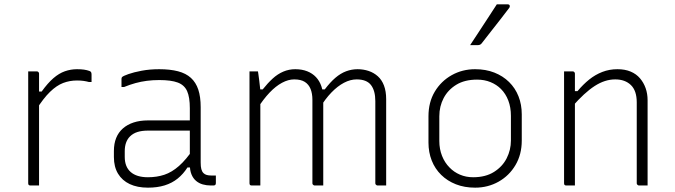

<svg xmlns="http://www.w3.org/2000/svg" viewBox="-20 -855 3110 885"><path d="M146 -433H172Q200 -472 226 -494.5Q252 -517 279 -526.5Q306 -536 335 -536Q354 -536 367.5 -534Q381 -532 392 -528Q398 -526 400 -522Q402 -518 402 -511Q402 -507 402 -502.5Q402 -498 402 -494Q402 -490 402 -485.5Q402 -481 402 -477H390Q379 -480 366 -482Q353 -484 335 -484Q301 -484 271 -472.5Q241 -461 210.5 -431.5Q180 -402 146 -348ZM160 0Q154 0 147.5 0Q141 0 134.5 0Q128 0 121 0Q118 0 116 -0.5Q114 -1 112.5 -2.5Q111 -4 110.5 -6Q110 -8 110 -11Q110 -16 110 -47Q110 -78 110 -125Q110 -172 110 -226Q110 -280 110 -332.5Q110 -385 110 -426Q110 -462 110 -488Q110 -514 110 -526Q117 -526 123.5 -526Q130 -526 136.5 -526Q143 -526 149 -526Q153 -526 155 -524.5Q157 -523 158.5 -521Q160 -519 160 -515Q160 -509 160 -471Q160 -433 160 -375Q160 -317 160 -249.5Q160 -182 160 -116.5Q160 -51 160 0Z M905 -361Q905 -330 905 -298Q905 -266 905 -233.5Q905 -201 905 -169Q905 -137 905 -106Q905 -87 908 -75.5Q911 -64 918 -57Q924 -51 933 -48.5Q942 -46 954 -46Q956 -46 958.5 -46Q961 -46 963 -46H975Q975 -37 975 -28.5Q975 -20 975 -11Q975 -5 972 -2.5Q969 0 964 0Q959 0 957 0Q955 0 952 0Q932 0 914.5 -5Q897 -10 883.5 -21.5Q870 -33 862.5 -51.5Q855 -70 855 -97Q855 -135 855 -178Q855 -221 855 -259Q855 -275 855 -291.5Q855 -308 855 -324Q855 -340 855 -356Q855 -407 842.5 -435Q830 -463 799.5 -474.5Q769 -486 714 -486Q684 -486 657 -482.5Q630 -479 604.5 -472Q579 -465 552 -454H540Q540 -464 540 -473Q540 -482 540 -492Q540 -495 541 -497Q542 -499 543 -500Q548 -505 572 -513.5Q596 -522 633 -529Q670 -536 714 -536Q764 -536 800.5 -526.5Q837 -517 860 -496Q883 -475 894 -442Q905 -409 905 -361ZM555 -132Q555 -86 582.5 -62Q610 -38 662 -38Q703 -38 737.5 -49.5Q772 -61 805 -90Q838 -119 874 -172V-83H844Q825 -53 799 -32Q773 -11 739 -0.5Q705 10 662 10Q613 10 578 -6.5Q543 -23 524 -54.5Q505 -86 505 -131V-159Q505 -193 515.5 -219Q526 -245 546.5 -263Q567 -281 596 -290.5Q625 -300 662 -300Q696 -300 728 -300Q760 -300 793.5 -300Q827 -300 865 -300Q873 -300 876.5 -294Q880 -288 881 -277.5Q882 -267 882 -253Q840 -253 806.5 -253Q773 -253 739.5 -253Q706 -253 662 -253Q634 -253 613.5 -246.5Q593 -240 579 -226Q567 -214 561 -197Q555 -180 555 -158Z M1760 0Q1754 0 1747.5 0Q1741 0 1734.5 0Q1728 0 1721 0Q1718 0 1715.5 -1.5Q1713 -3 1711.5 -5Q1710 -7 1710 -11Q1710 -53 1710 -95Q1710 -137 1710 -177.5Q1710 -218 1710 -255.5Q1710 -293 1710 -327Q1710 -361 1710 -389Q1710 -437 1690 -463Q1670 -489 1624 -489Q1595 -489 1565.5 -473.5Q1536 -458 1507.5 -428.5Q1479 -399 1453 -356L1450 -443H1477Q1502 -476 1526 -496.5Q1550 -517 1575.5 -526.5Q1601 -536 1628 -536Q1655 -536 1679 -528Q1703 -520 1721.5 -503.5Q1740 -487 1750 -460.5Q1760 -434 1760 -398Q1760 -370 1760 -336Q1760 -302 1760 -263Q1760 -224 1760 -182.5Q1760 -141 1760 -99Q1760 -74 1760 -49.5Q1760 -25 1760 0ZM1470 0Q1464 0 1457.5 0Q1451 0 1444.5 0Q1438 0 1431 0Q1428 0 1425.5 -1.5Q1423 -3 1421.5 -5Q1420 -7 1420 -11Q1420 -54 1420 -96Q1420 -138 1420 -178.5Q1420 -219 1420 -257Q1420 -295 1420 -330Q1420 -365 1420 -395Q1420 -424 1411.5 -445Q1403 -466 1385 -477.5Q1367 -489 1336 -489Q1309 -489 1280 -473.5Q1251 -458 1222.5 -428Q1194 -398 1166 -354V-443H1191Q1214 -472 1237 -493Q1260 -514 1286 -525Q1312 -536 1341 -536Q1372 -536 1396 -526.5Q1420 -517 1436.5 -499.5Q1453 -482 1461.5 -457Q1470 -432 1470 -400Q1470 -359 1470 -312Q1470 -265 1470 -214Q1470 -163 1470 -109Q1470 -55 1470 0ZM1180 0Q1175 0 1170 0Q1165 0 1160.5 0Q1156 0 1151 0Q1146 0 1141 0Q1138 0 1136 -0.5Q1134 -1 1132.5 -2.5Q1131 -4 1130.5 -6Q1130 -8 1130 -11Q1130 -80 1130 -149Q1130 -218 1130 -287.5Q1130 -357 1130 -426Q1130 -462 1130 -488Q1130 -514 1130 -526Q1135 -526 1140 -526Q1145 -526 1149.5 -526Q1154 -526 1159 -526Q1164 -526 1169 -526Q1169 -526 1171 -513Q1173 -500 1175 -483Q1177 -466 1178.5 -452.5Q1180 -439 1180 -439Q1180 -387 1180 -317Q1180 -247 1180 -166.5Q1180 -86 1180 0Z M2170 -536Q2219 -536 2258.5 -520.5Q2298 -505 2326.5 -477Q2355 -449 2370 -411Q2385 -373 2385 -328V-207Q2385 -143 2356 -94Q2327 -45 2278 -17.5Q2229 10 2170 10Q2121 10 2081.5 -5.5Q2042 -21 2013.5 -49Q1985 -77 1970 -115Q1955 -153 1955 -198V-319Q1955 -384 1984 -432.5Q2013 -481 2062 -508.5Q2111 -536 2170 -536ZM2179 -488Q2122 -488 2083.5 -464.5Q2045 -441 2025 -403Q2005 -365 2005 -319V-205Q2005 -168 2017.5 -136.5Q2030 -105 2052 -83Q2072 -62 2100 -50Q2128 -38 2161 -38Q2218 -38 2257 -62.5Q2296 -87 2315.5 -125.5Q2335 -164 2335 -207V-321Q2335 -360 2323 -391.5Q2311 -423 2289 -445Q2269 -465 2241 -476.5Q2213 -488 2179 -488ZM2270 -835Q2287 -835 2296.5 -835Q2306 -835 2320 -835Q2328 -835 2329.5 -829Q2331 -823 2326 -817Q2303 -787 2284.5 -763Q2266 -739 2246.5 -714.5Q2227 -690 2200 -655Q2198 -652 2193.5 -649.5Q2189 -647 2183 -647Q2173 -647 2164.5 -647Q2156 -647 2147 -647Q2167 -677 2187.5 -708.5Q2208 -740 2229 -772Q2250 -804 2270 -835Z M2965 0Q2955 0 2945.5 0Q2936 0 2926 0Q2923 0 2920.5 -1.5Q2918 -3 2916.5 -5Q2915 -7 2915 -11Q2915 -73 2915 -135Q2915 -197 2915 -259Q2915 -321 2915 -383Q2915 -437 2888 -463Q2861 -489 2816 -489Q2792 -489 2768.5 -481.5Q2745 -474 2721 -458.5Q2697 -443 2671.5 -419.5Q2646 -396 2617 -363V-435H2642Q2668 -466 2696 -488.5Q2724 -511 2756.5 -523.5Q2789 -536 2826 -536Q2861 -536 2887 -525Q2913 -514 2930 -494Q2947 -474 2956 -448.5Q2965 -423 2965 -393Q2965 -345 2965 -297Q2965 -249 2965 -201.5Q2965 -154 2965 -106Q2965 -79 2965 -52.5Q2965 -26 2965 0ZM2630 0Q2624 0 2617.5 0Q2611 0 2604.5 0Q2598 0 2591 0Q2588 0 2586 -0.5Q2584 -1 2582.5 -2.5Q2581 -4 2580.5 -6Q2580 -8 2580 -11Q2580 -63 2580 -115Q2580 -167 2580 -218.5Q2580 -270 2580 -322Q2580 -374 2580 -426Q2580 -462 2580 -488Q2580 -514 2580 -526Q2587 -526 2593.5 -526Q2600 -526 2606.5 -526Q2613 -526 2619 -526Q2623 -526 2625 -524.5Q2627 -523 2628.5 -521Q2630 -519 2630 -515Q2630 -430 2630 -344Q2630 -258 2630 -172Q2630 -86 2630 0Z"/></svg>

Font: Recursive Sans Linear Light
Style: Regular
Weight: 300
Version: Version 1.085